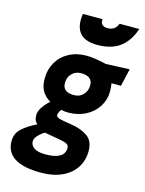

<svg xmlns="http://www.w3.org/2000/svg" viewBox="-141 -829 859 1141"><g transform="rotate(15 288.5 -258.0)"><path d="M9 93Q9 46 42.5 15.5Q76 -15 131 -42Q119 -54 115 -65.5Q111 -77 111 -95Q111 -118 129.5 -145Q148 -172 171 -191Q138 -211 120.5 -240Q103 -269 103 -316Q103 -372 128.5 -416.5Q154 -461 201 -486.5Q248 -512 310 -512Q335 -512 369.5 -506.5Q404 -501 431 -494L577 -500L552 -392H494Q498 -370 498 -341Q498 -291 471 -248.5Q444 -206 396.5 -181.5Q349 -157 289 -157Q266 -157 246 -162Q231 -140 231 -126Q231 -114 250 -108Q269 -102 325 -94Q387 -85 427 -57Q467 -29 467 32Q467 91 438 135.5Q409 180 354.5 205Q300 230 226 230Q9 230 9 93ZM375 -347Q375 -403 305 -403Q270 -403 248 -380Q226 -357 226 -322Q226 -266 296 -266Q331 -266 353 -289.5Q375 -313 375 -347ZM341 48Q341 30 325.5 22.5Q310 15 273 9L244 4Q196 -4 188 -6Q168 5 149.5 24.5Q131 44 131 62Q131 86 153 102Q175 118 223 118Q341 118 341 48ZM220 -709Q220 -727 223 -746H344Q340 -702 386 -702Q433 -702 449 -746H570Q545 -670 492.5 -630Q440 -590 352 -590Q220 -590 220 -709Z"/></g></svg>

Font: Cairo
Style: Bold Italic
Weight: 700
Italic angle: -13°
Designer: Mohamed Gaber, Accademia di Belle Arti di Urbino and others
Foundry: Kief Type Foundry, Accademia di Belle Arti di Urbino and others
Version: Version 3.011